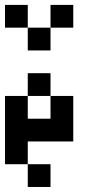

<svg xmlns="http://www.w3.org/2000/svg" viewBox="-20 -656 404 767"><path d="M90.9 -363.6H181.8V-272.7H90.9ZM181.8 -272.7H272.7V-181.8H181.8ZM0 -272.7H90.9V-181.8H0ZM181.8 -181.8H272.7V-90.9H181.8ZM90.9 -181.8H181.8V-90.9H90.9ZM0 -181.8H90.9V-90.9H0ZM0 -90.9H90.9V0H0ZM90.9 0H181.8V90.9H90.9ZM0 -636.4H90.9V-545.5H0ZM90.9 -545.5H181.8V-454.5H90.9ZM181.8 -636.4H272.7V-545.5H181.8Z"/></svg>

Font: Micro 5
Style: Regular
Weight: 400
Designer: Sarah Cadigan-Fried
Version: Version 1.000; ttfautohint (v1.8.4.7-5d5b)